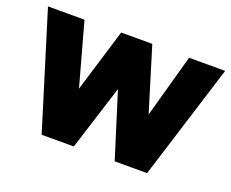

<svg xmlns="http://www.w3.org/2000/svg" viewBox="-102 -683 1005 835"><g transform="rotate(20 401.0 -265.0)"><path d="M-9 -531 156 3H305L400 -297L494 3H644L811 -531H644L563 -239L473 -533H329L240 -241L160 -531Z"/></g></svg>

Font: Geom ExtraBold
Style: Bold
Weight: 800
Version: Version 1.102